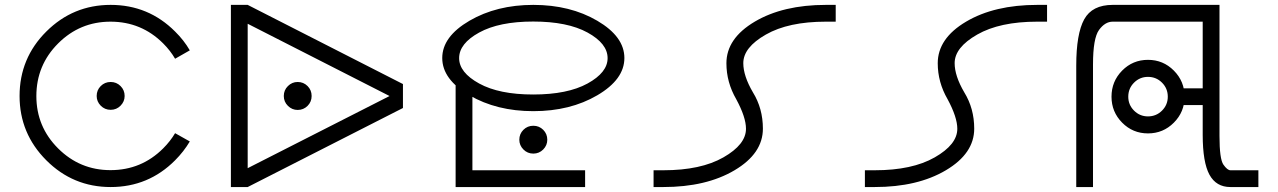

<svg xmlns="http://www.w3.org/2000/svg" viewBox="-20 -775 5132 771"><path d="M742.2 -207Q717.8 -166 683.1 -131.3Q576.2 -23.9 424.3 -23.9Q273.4 -23.9 166 -131.3Q58.6 -238.8 58.6 -389.6Q58.6 -541.5 166 -648.4Q273.4 -755.4 424.3 -755.4Q576.2 -755.4 683.1 -648.4Q718.8 -613.3 742.2 -572.8L683.1 -539.1Q664.1 -571.8 635.3 -600.6Q547.9 -688 423.8 -688Q300.8 -688 213.4 -600.6Q126 -513.2 126 -389.2Q126 -266.1 213.4 -179Q300.8 -91.8 423.8 -91.8Q547.9 -91.8 635.3 -179.2Q664.1 -208 683.1 -240.2ZM424.3 -445.8Q447.8 -445.8 464.1 -429.4Q480.5 -413.1 480.5 -389.6Q480.5 -367.2 464.1 -350.6Q447.8 -334 424.3 -334Q400.9 -334 384.5 -350.6Q368.2 -367.2 368.2 -389.6Q368.2 -413.1 384.5 -429.4Q400.9 -445.8 424.3 -445.8Z M1231.4 -389.6Q1231.4 -366.2 1215.1 -349.9Q1198.7 -333.5 1175.3 -333.5Q1152.8 -333.5 1136.2 -349.9Q1119.6 -366.2 1119.6 -389.6Q1119.6 -413.1 1136.2 -429.4Q1152.8 -445.8 1175.3 -445.8Q1198.7 -445.8 1215.1 -429.4Q1231.4 -413.1 1231.4 -389.6ZM974.6 -755.4 1598.1 -437.5 1567.9 -377.4 943.8 -695.3ZM974.6 -23.9 943.8 -84 1567.9 -401.4 1598.1 -341.3ZM1567.9 -437.5H1598.1V-341.3H1567.9ZM974.6 -755.4V-23.9H907.2V-755.4Z M2121.1 -688.5Q1984.4 -688.5 1904.1 -644.3Q1823.7 -600.1 1823.7 -541.5Q1823.7 -483.9 1904.1 -439.7Q1984.4 -395.5 2121.1 -395.5Q2258.8 -395.5 2339.4 -439.7Q2419.9 -483.9 2419.9 -541.5Q2419.9 -600.1 2339.4 -644.3Q2258.8 -688.5 2121.1 -688.5ZM2121.6 -755.4Q2269.5 -755.4 2378.4 -691.7Q2487.3 -627.9 2487.3 -542Q2487.3 -456.1 2378.4 -392.3Q2269.5 -328.6 2121.6 -328.6Q1974.6 -328.6 1865.2 -392.3Q1755.9 -456.1 1755.9 -542Q1755.9 -627.9 1865.2 -691.7Q1974.6 -755.4 2121.6 -755.4ZM1809.6 -23.9V-446.8H1877V-23.9ZM1809.6 -91.3H2329.6V-23.9H1809.6ZM2121.6 -270Q2145 -270 2161.4 -253.7Q2177.7 -237.3 2177.7 -213.9Q2177.7 -191.4 2161.4 -174.8Q2145 -158.2 2121.6 -158.2Q2098.1 -158.2 2081.8 -174.8Q2065.4 -191.4 2065.4 -213.9Q2065.4 -237.3 2081.8 -253.7Q2098.1 -270 2121.6 -270Z M3003.4 -404.3Q3043.5 -339.4 3043.5 -258.3Q3043.5 -158.7 2929.7 -91.3Q2815.9 -23.9 2643.6 -23.9H2604.5V-91.3H2644Q2794.4 -91.3 2885 -143.1Q2975.6 -194.8 2975.6 -257.8Q2975.6 -304.2 2936.5 -376.5Q2897 -444.8 2897 -521Q2897 -620.6 3010.7 -688Q3124.5 -755.4 3296.9 -755.4H3335.9V-688H3296.4Q3146 -688 3055.4 -636.2Q2964.8 -584.5 2964.8 -521.5Q2964.8 -470.2 3003.4 -404.3Z M3852.1 -404.3Q3892.1 -339.4 3892.1 -258.3Q3892.1 -158.7 3778.3 -91.3Q3664.6 -23.9 3492.2 -23.9H3453.1V-91.3H3492.7Q3643.1 -91.3 3733.6 -143.1Q3824.2 -194.8 3824.2 -257.8Q3824.2 -304.2 3785.2 -376.5Q3745.6 -444.8 3745.6 -521Q3745.6 -620.6 3859.4 -688Q3973.1 -755.4 4145.5 -755.4H4184.6V-688H4145Q3994.6 -688 3904.1 -636.2Q3813.5 -584.5 3813.5 -521.5Q3813.5 -470.2 3852.1 -404.3Z M4369.1 -23.9H4301.8V-511.2Q4301.8 -639.2 4333.7 -697.3Q4365.7 -755.4 4448.2 -755.4V-688Q4417.5 -688 4393.3 -654.8Q4369.1 -621.6 4369.1 -516.1ZM4448.2 -755.4H4877V-688H4448.2ZM4877 -755.4V-229Q4877 -136.2 4892.8 -113.8Q4908.7 -91.3 4920.9 -91.3V-23.9Q4863.8 -23.9 4836.7 -73.5Q4809.6 -123 4809.6 -233.9V-755.4ZM4920.9 -91.3H5033.2V-23.9H4920.9ZM4589.8 -534.7Q4650.9 -534.7 4693.8 -491.5Q4736.8 -448.2 4736.8 -386.7Q4736.8 -325.7 4693.8 -282.5Q4650.9 -239.3 4589.8 -239.3Q4528.8 -239.3 4486.1 -282.5Q4443.4 -325.7 4443.4 -386.7Q4443.4 -448.2 4486.1 -491.5Q4528.8 -534.7 4589.8 -534.7ZM4589.8 -466.3Q4557.1 -466.3 4533.9 -443.1Q4510.7 -419.9 4510.7 -386.7Q4510.7 -354 4533.9 -330.8Q4557.1 -307.6 4589.8 -307.6Q4623 -307.6 4646.2 -330.8Q4669.4 -354 4669.4 -386.7Q4669.4 -419.9 4646.2 -443.1Q4623 -466.3 4589.8 -466.3ZM4714.4 -420.4H4826.7V-353H4714.4Z"/></svg>

Font: Stelpolvo Sans Regula
Style: Regular
Weight: 400
Designer: Itomi Saki
Foundry: Itomi Saki
Version: Version 1.003;December 30, 2023;FontCreator 15.0.0.2927 64-b